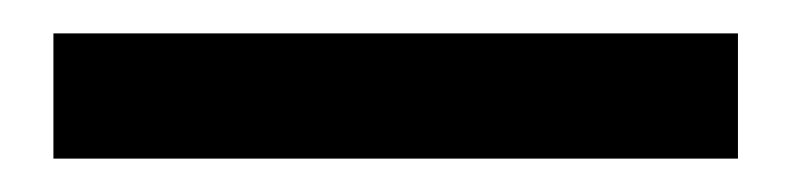

<svg xmlns="http://www.w3.org/2000/svg" viewBox="-20 -20 474 115"><path d="M12 0H422V75H12Z"/></svg>

Font: Hanken Grotesk Medium
Style: Regular
Weight: 500
Designer: Alfredo Marco Pradil
Foundry: Hanken Design Co.
Version: Version 3.014